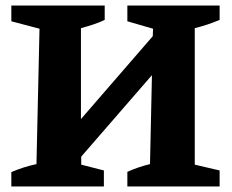

<svg xmlns="http://www.w3.org/2000/svg" viewBox="-20 -675 840 695"><path d="M21 0V-52Q65 -71 112 -81L123 -571L21 -598V-655H359V-603Q341 -594 318 -586.5Q295 -579 273 -573V-244L533 -544L534 -571L441 -598V-655H775V-603Q733 -585 685 -573V-79L775 -58V0H441V-53Q481 -71 523 -81L530 -403L274 -108V-79L356 -58V0Z"/></svg>

Font: Piazzolla
Style: Bold
Weight: 700
Designer: Juan Pablo del Peral
Foundry: Huerta Tipografica
Version: Version 1.330